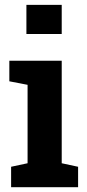

<svg xmlns="http://www.w3.org/2000/svg" viewBox="-20 -782 363 802"><path d="M90.3 -640.1V-761.7H237.8V-640.1ZM237.8 -528.3V-100.1L306.2 -85.4V0H26.4V-85.4L95.2 -100.1V-427.7L19 -442.4V-528.3Z"/></svg>

Font: Battambang
Style: Bold
Weight: 700
Designer: Danh Hong
Version: Version 8.002; ttfautohint (v1.8.3)